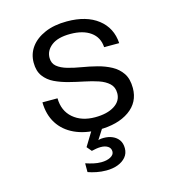

<svg xmlns="http://www.w3.org/2000/svg" viewBox="-114 -655 879 972"><g transform="rotate(-15 325.0 -169.5)"><path d="M340 12Q268 12 214 -13Q160 -38 130.5 -84.5Q101 -131 100 -196H179Q180 -130 224 -92Q268 -54 339 -54Q402 -54 440 -78Q478 -102 478 -143Q478 -175 457.5 -194Q437 -213 404.5 -224Q372 -235 332.5 -243Q293 -251 254 -261Q215 -271 182.5 -286.5Q150 -302 129.5 -329.5Q109 -357 109 -401Q109 -447 135 -482.5Q161 -518 209.5 -539Q258 -560 325 -560Q427 -560 487.5 -513Q548 -466 553 -385H474Q471 -437 431.5 -465.5Q392 -494 325 -494Q260 -494 226.5 -468Q193 -442 193 -404Q193 -375 213 -358.5Q233 -342 266 -332.5Q299 -323 338.5 -316.5Q378 -310 417 -300Q456 -290 488.5 -272.5Q521 -255 541 -225.5Q561 -196 561 -148Q561 -73 500.5 -30.5Q440 12 340 12ZM324 221Q298 221 273 216Q248 211 229 204V158Q250 165 270 169.5Q290 174 310 174Q339 174 358.5 163.5Q378 153 378 136Q378 118 363.5 108.5Q349 99 326 99Q315 99 302.5 101Q290 103 278 106L257 81L320 -22L365 -2L324 62Q334 59 340 58.5Q346 58 352 58Q378 58 398.5 67Q419 76 431 93Q443 110 443 136Q443 163 427 182Q411 201 384.5 211Q358 221 324 221Z"/></g></svg>

Font: Azeret Mono Thin Light
Style: Regular
Weight: 300
Version: Version 1.002